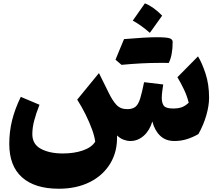

<svg xmlns="http://www.w3.org/2000/svg" viewBox="-20 -835 1309 1151"><path d="M1025.4 10.3Q973.1 10.3 940.2 -21.2Q907.2 -52.7 893.1 -106.9Q877.9 -53.7 842.3 -21.7Q806.6 10.3 761.7 10.3Q742.2 10.3 721.4 2.7Q700.7 -4.9 681.6 -22.9Q684.6 73.2 641.1 145Q597.7 216.8 518.1 256.6Q438.5 296.4 332.5 296.4Q188.5 296.4 112.1 228Q35.6 159.7 35.6 28.3Q35.6 -45.4 52.2 -112.8Q68.8 -180.2 104.5 -254.4L216.8 -207Q196.3 -155.3 185.1 -112.5Q173.8 -69.8 173.8 -30.8Q173.8 29.8 225.6 57.4Q277.3 85 356.4 85Q425.3 85 477.5 66.7Q529.8 48.3 550.8 14.2Q546.9 -17.6 531.5 -59.8Q516.1 -102.1 493.2 -148.4Q470.2 -194.8 442.9 -237.8L573.2 -397L630.4 -281.2Q653.8 -232.4 678 -206.5Q702.1 -180.7 742.2 -180.7Q774.4 -180.7 791.7 -194.6Q809.1 -208.5 820.1 -243.7Q831.1 -278.8 843.8 -342.3L958.5 -328.6Q956.1 -314.5 952.9 -289.3Q949.7 -264.2 949.7 -249.5Q949.7 -216.8 962.4 -200.7Q975.1 -184.6 1017.6 -184.6Q1048.8 -184.6 1069.6 -192.1Q1090.3 -199.7 1111.3 -219.2Q1101.6 -259.3 1082.5 -299.3Q1063.5 -339.4 1043.5 -372.1L1167 -497.1Q1190.9 -458.5 1212.2 -393.8Q1233.4 -329.1 1233.4 -249Q1233.4 -201.7 1216.8 -143.8Q1200.2 -85.9 1169.4 -31.2Q1135.3 -11.7 1100.1 -0.7Q1064.9 10.3 1025.4 10.3ZM708.5 -446.3Q686 -466.3 672.4 -477.1Q685.5 -510.3 698.5 -540.5Q711.4 -570.8 723.6 -600.6Q856.4 -611.8 917.2 -611.8Q978 -611.8 996.6 -605.5Q1015.1 -599.1 1015.1 -584Q1015.1 -504.4 991.7 -457.5Q981.9 -458 970.2 -458H936Q832.5 -458 708.5 -446.3ZM775.9 -711.4Q843.3 -807.1 848.6 -814.9Q899.4 -795.4 952.1 -741.2Q915.5 -689.9 878.4 -638.2Q825.2 -684.6 775.9 -711.4Z"/></svg>

Font: Pinar-DS2-FD ExtraBold
Style: Regular
Weight: 800
Designer: Amin Abedi
Version: Version 3.000